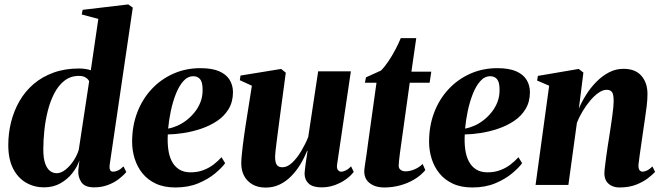

<svg xmlns="http://www.w3.org/2000/svg" viewBox="-20 -837 2999 869"><path d="M476.5 -92Q474.5 -74.5 478.5 -67.2Q482.5 -60 492 -60Q502.5 -60 514.2 -65.5Q526 -71 539 -84L551.5 -58.5Q538.5 -42.5 517.2 -26.2Q496 -10 467.8 0.5Q439.5 11 405.5 11Q363.5 11 347.8 -13Q332 -37 334.5 -68L339.5 -111Q329.5 -81.5 307.5 -53.5Q285.5 -25.5 253.2 -7.2Q221 11 179 11Q135 11 98 -10.2Q61 -31.5 39.2 -74.2Q17.5 -117 17.5 -180.5Q17.5 -234 30.2 -284.8Q43 -335.5 68.2 -379.5Q93.5 -423.5 132 -456.5Q170.5 -489.5 222 -508.2Q273.5 -527 338 -527Q353 -527 367 -524.8Q381 -522.5 391 -519L425 -751.5L350 -771.5L354 -792.5L560.5 -817L581 -802.5ZM383.5 -469Q380 -478 368.2 -485.8Q356.5 -493.5 337.5 -493.5Q299.5 -493.5 272 -472Q244.5 -450.5 226 -415Q207.5 -379.5 196.5 -336Q185.5 -292.5 180.8 -247Q176 -201.5 176 -161.5Q176 -119.5 184.8 -96Q193.5 -72.5 207.2 -62.8Q221 -53 236 -53Q256.5 -53 277 -69.5Q297.5 -86 313.5 -110.5Q329.5 -135 336.5 -159Z M999 -98.5Q985 -78.5 954 -52.5Q923 -26.5 877.8 -7.5Q832.5 11.5 774 11.5Q722.5 11.5 685.5 -5.8Q648.5 -23 624.8 -52.5Q601 -82 589.5 -119Q578 -156 578 -195.5Q578 -267 601 -327.5Q624 -388 665.8 -433Q707.5 -478 764 -503.2Q820.5 -528.5 887 -528.5Q939.5 -528.5 971.8 -514.5Q1004 -500.5 1019 -476.2Q1034 -452 1034.5 -421Q1034.5 -376.5 1015 -344Q995.5 -311.5 963 -289.8Q930.5 -268 891.5 -254.8Q852.5 -241.5 812.8 -235.2Q773 -229 739.5 -228.5Q737.5 -193 741.5 -162Q745.5 -131 757.5 -107.5Q769.5 -84 790.5 -70.5Q811.5 -57 842.5 -57Q874 -57 900 -66.8Q926 -76.5 946.8 -92.5Q967.5 -108.5 982.5 -125.5ZM855 -492Q829.5 -492 809.8 -469.8Q790 -447.5 776 -412Q762 -376.5 753.2 -335Q744.5 -293.5 741 -255Q761 -258.5 782.8 -268Q804.5 -277.5 824.8 -293.2Q845 -309 861.5 -329.8Q878 -350.5 887.8 -376Q897.5 -401.5 897 -431.5Q897 -465.5 885.5 -478.8Q874 -492 855 -492Z M1182.5 12Q1148 12 1123.2 -2Q1098.5 -16 1085.2 -40.5Q1072 -65 1072 -97Q1072 -112 1074 -133Q1076 -154 1078.8 -177.8Q1081.5 -201.5 1085 -224.2Q1088.5 -247 1091 -265.5L1120 -449L1065.5 -474L1068.5 -495L1252.5 -525L1273.5 -508L1243.5 -284Q1241 -264 1237.8 -240Q1234.5 -216 1231.8 -193.2Q1229 -170.5 1227 -153Q1225 -135.5 1225 -128Q1225 -112 1228 -101.5Q1231 -91 1238.2 -85.5Q1245.5 -80 1258.5 -80Q1280.5 -80 1302.5 -100.8Q1324.5 -121.5 1343.2 -153Q1362 -184.5 1375 -216.5L1420 -514H1568L1505.5 -91.5Q1503.5 -75 1509.5 -67.5Q1515.5 -60 1524 -60Q1533.5 -60 1545.2 -65.8Q1557 -71.5 1569 -84L1581 -59Q1568 -41.5 1545.8 -25.5Q1523.5 -9.5 1495.2 0.8Q1467 11 1435.5 11Q1396 11 1377.5 -5.8Q1359 -22.5 1358.5 -50.5Q1358.5 -55.5 1359.8 -67Q1361 -78.5 1363 -93.2Q1365 -108 1367.5 -124Q1370 -140 1372 -154L1370 -154.5Q1357.5 -123 1339.5 -93.2Q1321.5 -63.5 1298.2 -39.8Q1275 -16 1246 -2Q1217 12 1182.5 12Z M1796 -186.5Q1792.5 -162.5 1790 -143Q1787.5 -123.5 1786 -109.5Q1784.5 -95.5 1784.5 -87.5Q1784.5 -74 1793.8 -67.8Q1803 -61.5 1815.5 -61.5Q1835 -61.5 1856.2 -70.5Q1877.5 -79.5 1893 -95L1905 -67Q1885 -43 1855.5 -25.2Q1826 -7.5 1791 2Q1756 11.5 1719.5 11.5Q1677 11.5 1651.5 -9.5Q1626 -30.5 1629 -69Q1629.5 -73.5 1630.8 -82.8Q1632 -92 1634.2 -106.5Q1636.5 -121 1639.5 -141.8Q1642.5 -162.5 1646 -190.5L1684 -462.5H1631.5L1636.5 -487L1704 -517.5Q1720 -533 1737.2 -558.5Q1754.5 -584 1769.5 -612.5Q1784.5 -641 1794 -664.5H1864L1842 -512.5H1932L1924.5 -462.5H1834.5Z M2343 -98.5Q2329 -78.5 2298 -52.5Q2267 -26.5 2221.8 -7.5Q2176.5 11.5 2118 11.5Q2066.5 11.5 2029.5 -5.8Q1992.5 -23 1968.8 -52.5Q1945 -82 1933.5 -119Q1922 -156 1922 -195.5Q1922 -267 1945 -327.5Q1968 -388 2009.8 -433Q2051.5 -478 2108 -503.2Q2164.5 -528.5 2231 -528.5Q2283.5 -528.5 2315.8 -514.5Q2348 -500.5 2363 -476.2Q2378 -452 2378.5 -421Q2378.5 -376.5 2359 -344Q2339.5 -311.5 2307 -289.8Q2274.5 -268 2235.5 -254.8Q2196.5 -241.5 2156.8 -235.2Q2117 -229 2083.5 -228.5Q2081.5 -193 2085.5 -162Q2089.5 -131 2101.5 -107.5Q2113.5 -84 2134.5 -70.5Q2155.5 -57 2186.5 -57Q2218 -57 2244 -66.8Q2270 -76.5 2290.8 -92.5Q2311.5 -108.5 2326.5 -125.5ZM2199 -492Q2173.5 -492 2153.8 -469.8Q2134 -447.5 2120 -412Q2106 -376.5 2097.2 -335Q2088.5 -293.5 2085 -255Q2105 -258.5 2126.8 -268Q2148.5 -277.5 2168.8 -293.2Q2189 -309 2205.5 -329.8Q2222 -350.5 2231.8 -376Q2241.5 -401.5 2241 -431.5Q2241 -465.5 2229.5 -478.8Q2218 -492 2199 -492Z M2600 -345.5Q2613 -376.5 2632.8 -408Q2652.5 -439.5 2678.8 -466.2Q2705 -493 2735.8 -509.2Q2766.5 -525.5 2802 -525.5Q2856 -525.5 2883.2 -493.8Q2910.5 -462 2910.5 -412Q2910.5 -386.5 2907.2 -358.8Q2904 -331 2899.5 -302Q2895 -273 2891 -244.5Q2887.5 -218.5 2883 -189Q2878.5 -159.5 2875 -133Q2871.5 -106.5 2869.5 -89.5Q2869.5 -72 2875.2 -66Q2881 -60 2888 -60Q2896.5 -60 2908 -65.2Q2919.5 -70.5 2933 -83.5L2945 -59Q2933.5 -46.5 2912 -30Q2890.5 -13.5 2858.8 -1Q2827 11.5 2783.5 11.5Q2765 11.5 2749.5 4.5Q2734 -2.5 2724.8 -16.5Q2715.5 -30.5 2715.5 -52.5Q2715.5 -62 2717.8 -81Q2720 -100 2723.2 -124Q2726.5 -148 2730.2 -173Q2734 -198 2737.5 -219Q2741 -243.5 2744.8 -267Q2748.5 -290.5 2751.2 -311.8Q2754 -333 2755.8 -350.5Q2757.5 -368 2757.5 -379.5Q2757.5 -397 2754.8 -408.5Q2752 -420 2745 -425.2Q2738 -430.5 2725 -430.5Q2708.5 -430.5 2689.2 -417.2Q2670 -404 2651.5 -382Q2633 -360 2617 -333.5Q2601 -307 2591 -280.5L2552.5 0H2404L2465.5 -449L2411 -472.5L2414.5 -493.5L2599.5 -525L2620.5 -508.5Z"/></svg>

Font: Merriweather 120pt ExtraBold
Style: Italic
Weight: 800
Italic angle: -7.8°
Version: Version 2.101